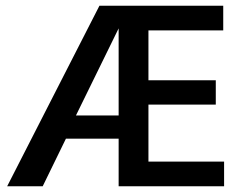

<svg xmlns="http://www.w3.org/2000/svg" viewBox="-20 -650 843 670"><path d="M327 -630H759V-544H498V-370H733V-285H498V-86H762V0H394V-166H210L129 0H5ZM394 -551 245 -247H394Z"/></svg>

Font: Mukta Mahee Medium
Style: Regular
Weight: 500
Designer: Shuchita Grover, Noopur Datye, Girish Dalvi, Yashodeep Gholap
Foundry: Ek Type
Version: Version 2.538;PS 1.000;hotconv 16.6.51;makeotf.lib2.5.65220;